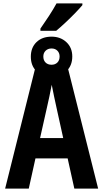

<svg xmlns="http://www.w3.org/2000/svg" viewBox="-20 -1101 603 1121"><path d="M10 0 189 -717H373L553 0H414L375 -176H187L148 0ZM254 -473 214 -295H349L310 -472Q303 -504 295.5 -539Q288 -574 282 -606Q276 -574 268.5 -538.5Q261 -503 254 -473ZM281 -653Q226 -653 193 -685Q160 -717 160 -770Q160 -823 193 -855Q226 -887 281 -887Q333 -887 367.5 -855Q402 -823 402 -771Q402 -718 368 -685.5Q334 -653 281 -653ZM281 -723Q302 -723 315 -736Q328 -749 328 -771Q328 -792 315 -805Q302 -818 281 -818Q260 -818 246.5 -805Q233 -792 233 -771Q233 -749 246 -736Q259 -723 281 -723ZM216 -934Q240 -968 266 -1008Q292 -1048 310 -1081H461V-1071Q446 -1053 419 -1025Q392 -997 362 -969Q332 -941 308 -921H216Z"/></svg>

Font: Noto Sans Mono SemiCondensed
Style: Bold
Weight: 700
Width: 4
Designer: Monotype Design Team
Foundry: Monotype Imaging Inc.
Version: Version 2.014